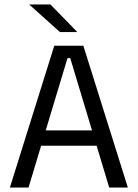

<svg xmlns="http://www.w3.org/2000/svg" viewBox="-20 -845 620 865"><path d="M108.5 0H24.5L224.5 -639H355.5L556 0H472L296.5 -583H284ZM435.5 -188.5H144.5V-257.5H435.5ZM113 -825H207L327.5 -701.5V-700.5H250L113 -823.5Z"/></svg>

Font: Anek Devanagari Medium
Style: Regular
Weight: 400
Version: Version 1.003